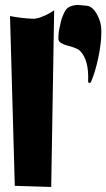

<svg xmlns="http://www.w3.org/2000/svg" viewBox="-20 -737 425 767"><path d="M219.7 -633.3Q220.7 -639.6 222.9 -649.9Q225.1 -660.2 233.6 -680.4Q242.2 -700.7 253.4 -707.5Q262.2 -712.9 273.2 -715.1Q284.2 -717.3 290 -717.3Q295.9 -717.3 310.3 -715.6Q324.7 -713.9 327.1 -713.9Q349.1 -711.9 366.9 -680.7Q384.8 -649.4 384.8 -614.7V-606.4Q384.8 -564 372.6 -506.1Q360.4 -448.2 343.3 -409.2Q341.8 -405.8 337.9 -405.8Q332 -405.8 332 -411.6Q335.9 -497.6 299.8 -533.7Q293 -540.5 278.1 -546.1Q263.2 -551.8 249.5 -554.9Q235.8 -558.1 224.9 -564.7Q213.9 -571.3 213.4 -580.1V-586.9Q213.4 -610.8 219.7 -633.3ZM39.1 5.4 20 -672.9Q64.9 -664.1 109.9 -662.1Q125 -661.1 146.7 -669.7Q168.5 -678.2 182.6 -687L196.3 -695.8L184.6 9.8Z"/></svg>

Font: Some Time Later
Style: Regular
Weight: 400
Version: Version 003.300